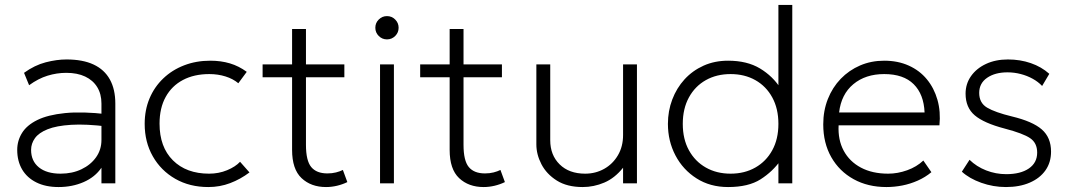

<svg xmlns="http://www.w3.org/2000/svg" viewBox="-20 -740 4320 775"><path d="M216.5 15Q164 15 126.5 -3.8Q89 -22.5 69.2 -56.2Q49.5 -90 49.5 -135Q49.5 -172 68.8 -203.2Q88 -234.5 130.5 -255.5Q173 -276.5 242.5 -283.5Q312 -290.5 412.5 -279L415.5 -229Q327 -240 267.2 -236.2Q207.5 -232.5 172 -218.2Q136.5 -204 121 -182.2Q105.5 -160.5 105.5 -135Q105.5 -90 137 -64.5Q168.5 -39 224.5 -39Q271.5 -39 308.8 -56.8Q346 -74.5 367.8 -105.2Q389.5 -136 389.5 -175V-322Q389.5 -360.5 372.5 -388.2Q355.5 -416 323.8 -431Q292 -446 247.5 -446Q209.5 -446 172 -434.5Q134.5 -423 97.5 -396L77 -446Q120 -477 164.5 -488.5Q209 -500 248.5 -500Q314 -500 357.8 -479.5Q401.5 -459 423.5 -419.2Q445.5 -379.5 445.5 -322V0H389.5V-63Q363.5 -25 317.5 -5Q271.5 15 216.5 15Z M821 15Q745.5 15 687.5 -18.2Q629.5 -51.5 596.8 -109Q564 -166.5 564 -240Q564 -296 583.5 -342.5Q603 -389 638.8 -423.2Q674.5 -457.5 723 -476.2Q771.5 -495 829 -495Q872 -495 908 -484.2Q944 -473.5 976 -450L942 -404Q920.5 -422 890 -431.5Q859.5 -441 825 -441Q763.5 -441 718.5 -417.2Q673.5 -393.5 648.8 -348.8Q624 -304 624 -241Q624 -146.5 678 -92.8Q732 -39 824 -39Q863 -39 896.8 -53Q930.5 -67 949 -87L987 -44Q950.5 -16.5 909 -0.8Q867.5 15 821 15Z M1296 15Q1235.5 15 1197.2 -21Q1159 -57 1159 -135V-623H1215V-480H1370V-428H1215V-155Q1215 -91.5 1236.2 -65.8Q1257.5 -40 1301.5 -40Q1320.5 -40 1336.2 -44Q1352 -48 1364 -54L1382 -5Q1362.5 4.5 1340.2 9.8Q1318 15 1296 15ZM1040 -428V-480H1172V-428Z M1514 0V-480H1570V0ZM1542 -581Q1522.5 -581 1508.8 -594.8Q1495 -608.5 1495 -628Q1495 -647.5 1508.8 -661.2Q1522.5 -675 1542 -675Q1561.5 -675 1575.2 -661.2Q1589 -647.5 1589 -628Q1589 -608.5 1575.2 -594.8Q1561.5 -581 1542 -581Z M1932 15Q1871.5 15 1833.2 -21Q1795 -57 1795 -135V-623H1851V-480H2006V-428H1851V-155Q1851 -91.5 1872.2 -65.8Q1893.5 -40 1937.5 -40Q1956.5 -40 1972.2 -44Q1988 -48 2000 -54L2018 -5Q1998.5 4.5 1976.2 9.8Q1954 15 1932 15ZM1676 -428V-480H1808V-428Z M2332 15Q2269 15 2227.5 -11.2Q2186 -37.5 2165.5 -77Q2145 -116.5 2145 -157V-480H2201V-174Q2201 -114 2239 -76.5Q2277 -39 2342 -39Q2384 -39 2418.8 -58.5Q2453.5 -78 2474.2 -113.2Q2495 -148.5 2495 -195V-480H2551V0H2495V-63Q2461.5 -21 2419.2 -3Q2377 15 2332 15Z M2919 15Q2846.5 15 2791.8 -19.8Q2737 -54.5 2706.5 -112.5Q2676 -170.5 2676 -240Q2676 -292 2693.5 -338.2Q2711 -384.5 2743.2 -419.8Q2775.5 -455 2820 -475Q2864.5 -495 2919 -495Q2995.5 -495 3047.5 -463.8Q3099.5 -432.5 3131 -383L3122 -371V-720H3178V0H3122V-106L3131 -93Q3099 -47.5 3050 -16.2Q3001 15 2919 15ZM2929 -39Q2985.5 -39 3029 -63.8Q3072.5 -88.5 3097.2 -133.5Q3122 -178.5 3122 -240Q3122 -301.5 3097.2 -346.8Q3072.5 -392 3029 -416.5Q2985.5 -441 2929 -441Q2872.5 -441 2829 -416.5Q2785.5 -392 2760.8 -346.8Q2736 -301.5 2736 -240Q2736 -178.5 2760.8 -133.5Q2785.5 -88.5 2829 -63.8Q2872.5 -39 2929 -39Z M3558 15Q3483 15 3425.5 -16.8Q3368 -48.5 3335.5 -105.5Q3303 -162.5 3303 -238Q3303 -293 3321.5 -340Q3340 -387 3373.5 -421.8Q3407 -456.5 3451.8 -475.8Q3496.5 -495 3549 -495Q3604.5 -495 3648.2 -475.2Q3692 -455.5 3721.2 -420Q3750.5 -384.5 3764 -337Q3777.5 -289.5 3772 -234H3365Q3362 -175.5 3385.5 -131.8Q3409 -88 3455 -63.5Q3501 -39 3565 -39Q3603.5 -39 3641.8 -52.8Q3680 -66.5 3707 -92L3739.5 -45Q3715 -24.5 3684.5 -11Q3654 2.5 3621.8 8.8Q3589.5 15 3558 15ZM3367 -286H3712Q3709 -359.5 3668 -400.2Q3627 -441 3549 -441Q3473.5 -441 3424.5 -400.2Q3375.5 -359.5 3367 -286Z M4040.5 15Q3989 15 3940.8 -2.2Q3892.5 -19.5 3862.5 -47L3893.5 -95Q3921.5 -67.5 3960.5 -52.2Q3999.5 -37 4041.5 -37Q4099.5 -37 4133 -60Q4166.5 -83 4166.5 -124Q4166.5 -163 4138.2 -182.2Q4110 -201.5 4035.5 -221Q3951.5 -243 3914.5 -274.5Q3877.5 -306 3877.5 -362Q3877.5 -401.5 3899.5 -432.8Q3921.5 -464 3960 -482Q3998.5 -500 4048.5 -500Q4098 -500 4140.8 -485.2Q4183.5 -470.5 4215.5 -442L4186.5 -393Q4170.5 -410 4148.2 -422.2Q4126 -434.5 4100 -441.2Q4074 -448 4046.5 -448Q3996.5 -448 3964.5 -426Q3932.5 -404 3932.5 -365Q3932.5 -324.5 3964.5 -305.5Q3996.5 -286.5 4064.5 -270Q4148 -250 4185.2 -217.5Q4222.5 -185 4222.5 -128Q4222.5 -84.5 4200 -52.5Q4177.5 -20.5 4136.5 -2.8Q4095.5 15 4040.5 15Z"/></svg>

Font: Geologica Thin Roman Thin
Style: Regular
Weight: 250
Version: Version 1.010;gftools[0.9.28]